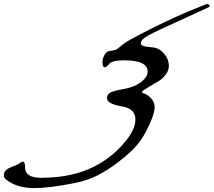

<svg xmlns="http://www.w3.org/2000/svg" viewBox="-449 -1194 1098 987"><path d="M-272 -227Q-366 -227 -421 -274Q-429 -281 -429 -293Q-429 -311 -416.5 -321Q-404 -331 -382.5 -338.5Q-361 -346 -353 -352Q-338 -363 -332 -363Q-320 -363 -320 -333Q-320 -280 -237 -280Q-38 -280 94 -373Q155 -415 201 -473.5Q247 -532 247 -580Q247 -636 178 -647Q101 -660 101 -689Q101 -701 108 -709.5Q115 -718 130 -723Q145 -728 155.5 -730.5Q166 -733 185 -736Q264 -750 299 -795Q310 -809 310 -826Q310 -884 189 -884Q127 -884 112 -865Q98 -848 91 -848Q84 -848 81 -854Q78 -860 78 -874Q78 -894 88.5 -912Q99 -930 114 -932Q138 -935 146 -938Q154 -941 166 -952Q187 -972 235 -998Q335 -1052 450 -1105Q515 -1135 610 -1172Q622 -1177 628 -1166Q631 -1160 624 -1157Q540 -1119 376 -1043Q303 -1010 284 -991Q275 -982 275 -971Q275 -956 313 -953Q330 -951 339 -950Q371 -946 395 -917.5Q419 -889 419 -856Q419 -833 405 -813.5Q391 -794 377.5 -784.5Q364 -775 338 -760Q305 -741 285 -727Q275 -719 288 -715Q312 -707 329 -687Q346 -667 346 -643Q346 -614 322 -560.5Q298 -507 275 -474Q237 -420 162 -363Q106 -320 54.5 -293.5Q3 -267 -65 -253Q-197 -227 -272 -227Z"/></svg>

Font: Joscelyn
Style: Regular
Weight: 400
Designer: Peter S. Baker
Version: Version 1.012